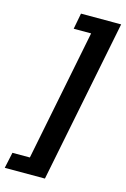

<svg xmlns="http://www.w3.org/2000/svg" viewBox="-151 -768 642 979"><g transform="rotate(15 170.0 -278.0)"><path d="M-22 152 -4 68H88L226 -624H134L150 -708H362L190 152Z"/></g></svg>

Font: TypoPRO Source Sans Pro
Style: Italic
Weight: 900
Italic angle: -11°
Designer: Paul D. Hunt
Foundry: Adobe Systems Incorporated
Version: Version 1.075;PS 2.000;hotconv 1.0.86;makeotf.lib2.5.63406